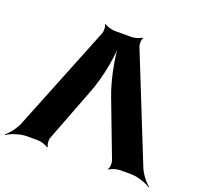

<svg xmlns="http://www.w3.org/2000/svg" viewBox="-180 -876 1107 1058"><g transform="rotate(20 373.5 -347.0)"><path d="M434 -353 555 -35C560 -21 559 8 550 16L555 19C563 10 596 0 615 0H679C717 0 771 18 794 35L796 31C773 15 739 -30 727 -66L482 -677C477 -690 478 -718 486 -727L482 -729C473 -721 442 -711 424 -711H324C306 -711 274 -721 265 -729L261 -727C269 -718 270 -690 265 -677L20 -66C8 -30 -26 15 -49 31L-47 35C-24 18 30 0 68 0H132C151 0 184 10 192 19L198 16C189 8 187 -21 192 -35L314 -353C353 -452 376 -587 376 -665H371C371 -587 395 -452 434 -353Z"/></g></svg>

Font: Asimov
Style: EdgeWide
Weight: 500
Designer: Google
Version: Version 2.000980: 2014